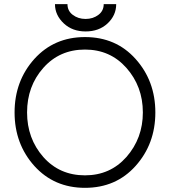

<svg xmlns="http://www.w3.org/2000/svg" viewBox="-20 -890 815 922"><path d="M388 -652Q509 -652 587 -564Q626 -520 646 -466.5Q666 -413 666 -350Q666 -226 587 -136Q509 -48 388 -48Q266 -48 188 -136Q110 -225 110 -350Q110 -413 129.5 -466.5Q149 -520 188 -564Q266 -652 388 -652ZM388 -712Q240 -712 145 -607Q50 -501 50 -350Q50 -199 145 -93Q240 12 388 12Q537 12 631 -93Q726 -199 726 -350Q726 -501 631 -607Q537 -712 388 -712ZM244 -870Q244 -817 287 -777Q328 -739 391 -739Q455 -739 496 -777Q538 -816 538 -870H478Q478 -838 453 -819Q427 -799 391 -799Q355 -799 329 -819Q304 -838 304 -870Z"/></svg>

Font: Unageo
Style: Light
Weight: 300
Designer: Richard Sepsi
Foundry: Richard Sepsi
Version: Version 2.000